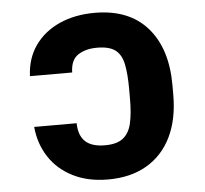

<svg xmlns="http://www.w3.org/2000/svg" viewBox="-53 -793 915 858"><g transform="rotate(-5 405.0 -363.5)"><path d="M88.9 -252.9H279.3Q280.3 -197.8 309.1 -170.7Q337.9 -143.6 397.5 -143.6Q450.7 -143.6 478.5 -165.5Q506.3 -187.5 516.4 -231.2Q526.4 -274.9 526.4 -340.8V-384.8Q526.4 -453.1 517.3 -496.6Q508.3 -540 481.2 -560.5Q454.1 -581.1 399.4 -581.1Q347.7 -581.1 314 -558.8Q280.3 -536.6 279.3 -480.5H89.8Q93.3 -560.1 133.8 -617.4Q174.3 -674.8 243.7 -706.1Q313 -737.3 402.3 -737.3Q555.7 -737.3 638.2 -643.6Q720.7 -549.8 720.7 -384.8V-342.8Q720.7 -232.4 682.4 -153.6Q644 -74.7 571.8 -32.5Q499.5 9.8 398.4 9.8Q307.6 9.8 240.5 -24.2Q173.3 -58.1 134.5 -117.7Q95.7 -177.2 88.9 -252.9Z"/></g></svg>

Font: Inter Display Black
Style: Regular
Weight: 900
Designer: Rasmus Andersson
Foundry: rsms
Version: Version 4.000;git-a52131595